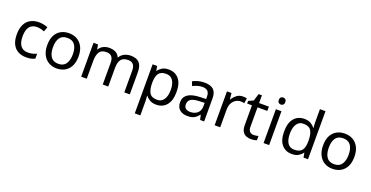

<svg xmlns="http://www.w3.org/2000/svg" viewBox="-32 -1687 5513 2854"><g transform="rotate(20 2724.0 -260.0)"><path d="M300 10Q229 10 173.5 -19Q118 -48 86.5 -109Q55 -170 55 -265Q55 -364 88 -426Q121 -488 177.5 -517Q234 -546 306 -546Q347 -546 385 -537.5Q423 -529 447 -517L420 -444Q396 -453 364 -461Q332 -469 304 -469Q146 -469 146 -266Q146 -169 184.5 -117.5Q223 -66 299 -66Q343 -66 376.5 -75Q410 -84 438 -97V-19Q411 -5 378.5 2.5Q346 10 300 10Z M1031 -269Q1031 -136 963.5 -63Q896 10 781 10Q710 10 654.5 -22.5Q599 -55 567 -117.5Q535 -180 535 -269Q535 -402 602 -474Q669 -546 784 -546Q857 -546 912.5 -513.5Q968 -481 999.5 -419.5Q1031 -358 1031 -269ZM626 -269Q626 -174 663.5 -118.5Q701 -63 783 -63Q864 -63 902 -118.5Q940 -174 940 -269Q940 -364 902 -418Q864 -472 782 -472Q700 -472 663 -418Q626 -364 626 -269Z M1758 -546Q1849 -546 1894 -499.5Q1939 -453 1939 -349V0H1852V-345Q1852 -472 1743 -472Q1665 -472 1631.5 -427Q1598 -382 1598 -296V0H1511V-345Q1511 -472 1401 -472Q1320 -472 1289 -422Q1258 -372 1258 -278V0H1170V-536H1241L1254 -463H1259Q1284 -505 1326.5 -525.5Q1369 -546 1417 -546Q1543 -546 1581 -456H1586Q1613 -502 1659.5 -524Q1706 -546 1758 -546Z M2360 -546Q2459 -546 2519.5 -477Q2580 -408 2580 -269Q2580 -132 2519.5 -61Q2459 10 2359 10Q2297 10 2256.5 -13.5Q2216 -37 2193 -68H2187Q2189 -51 2191 -25Q2193 1 2193 20V240H2105V-536H2177L2189 -463H2193Q2217 -498 2256 -522Q2295 -546 2360 -546ZM2344 -472Q2262 -472 2228.5 -426Q2195 -380 2193 -286V-269Q2193 -170 2225.5 -116.5Q2258 -63 2346 -63Q2395 -63 2426.5 -90Q2458 -117 2473.5 -163.5Q2489 -210 2489 -270Q2489 -362 2453.5 -417Q2418 -472 2344 -472Z M2923 -545Q3021 -545 3068 -502Q3115 -459 3115 -365V0H3051L3034 -76H3030Q2995 -32 2956.5 -11Q2918 10 2850 10Q2777 10 2729 -28.5Q2681 -67 2681 -149Q2681 -229 2744 -272.5Q2807 -316 2938 -320L3029 -323V-355Q3029 -422 3000 -448Q2971 -474 2918 -474Q2876 -474 2838 -461.5Q2800 -449 2767 -433L2740 -499Q2775 -518 2823 -531.5Q2871 -545 2923 -545ZM2949 -259Q2849 -255 2810.5 -227Q2772 -199 2772 -148Q2772 -103 2799.5 -82Q2827 -61 2870 -61Q2938 -61 2983 -98.5Q3028 -136 3028 -214V-262Z M3531 -546Q3546 -546 3563.5 -544.5Q3581 -543 3594 -540L3583 -459Q3570 -462 3554.5 -464Q3539 -466 3525 -466Q3484 -466 3448 -443.5Q3412 -421 3390.5 -380.5Q3369 -340 3369 -286V0H3281V-536H3353L3363 -438H3367Q3393 -482 3434 -514Q3475 -546 3531 -546Z M3873 -62Q3893 -62 3914 -65.5Q3935 -69 3948 -73V-6Q3934 1 3908 5.5Q3882 10 3858 10Q3816 10 3780.5 -4.5Q3745 -19 3723 -55Q3701 -91 3701 -156V-468H3625V-510L3702 -545L3737 -659H3789V-536H3944V-468H3789V-158Q3789 -109 3812.5 -85.5Q3836 -62 3873 -62Z M4100 -737Q4120 -737 4135.5 -723.5Q4151 -710 4151 -681Q4151 -653 4135.5 -639Q4120 -625 4100 -625Q4078 -625 4063 -639Q4048 -653 4048 -681Q4048 -710 4063 -723.5Q4078 -737 4100 -737ZM4143 -536V0H4055V-536Z M4503 10Q4403 10 4343 -59.5Q4283 -129 4283 -267Q4283 -405 4343.5 -475.5Q4404 -546 4504 -546Q4566 -546 4605.5 -523Q4645 -500 4670 -467H4676Q4675 -480 4672.5 -505.5Q4670 -531 4670 -546V-760H4758V0H4687L4674 -72H4670Q4646 -38 4606 -14Q4566 10 4503 10ZM4517 -63Q4602 -63 4636.5 -109.5Q4671 -156 4671 -250V-266Q4671 -366 4638 -419.5Q4605 -473 4516 -473Q4445 -473 4409.5 -416.5Q4374 -360 4374 -265Q4374 -169 4409.5 -116Q4445 -63 4517 -63Z M5394 -269Q5394 -136 5326.5 -63Q5259 10 5144 10Q5073 10 5017.5 -22.5Q4962 -55 4930 -117.5Q4898 -180 4898 -269Q4898 -402 4965 -474Q5032 -546 5147 -546Q5220 -546 5275.5 -513.5Q5331 -481 5362.5 -419.5Q5394 -358 5394 -269ZM4989 -269Q4989 -174 5026.5 -118.5Q5064 -63 5146 -63Q5227 -63 5265 -118.5Q5303 -174 5303 -269Q5303 -364 5265 -418Q5227 -472 5145 -472Q5063 -472 5026 -418Q4989 -364 4989 -269Z"/></g></svg>

Font: Noto Sans Tifinagh Rhissa Ixa
Style: Regular
Weight: 400
Designer: JamraPatel
Foundry: JamraPatel LLC
Version: Version 2.006; ttfautohint (v1.8.4.7-5d5b)